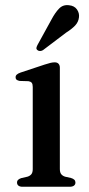

<svg xmlns="http://www.w3.org/2000/svg" viewBox="-20 -713 339 733"><path d="M208.5 -454.5V-68Q208.5 -54.5 213.8 -48Q219 -41.5 228.5 -38.5L251 -33.5Q259.5 -31 263.8 -26.8Q268 -22.5 268 -16Q268 -8.5 262.2 -4.2Q256.5 0 246 0H66Q56 0 50.5 -4.2Q45 -8.5 45 -16Q45 -22.5 49.2 -26.5Q53.5 -30.5 61 -33L85 -38.5Q94.5 -41.5 99.8 -48Q105 -54.5 105 -67.5V-381Q105 -392 101.2 -396.8Q97.5 -401.5 89 -403L55 -404Q47 -405.5 43.2 -408.8Q39.5 -412 39.5 -418Q39.5 -424 44 -428.2Q48.5 -432.5 58.5 -436L150.5 -466.5Q164.5 -471 172.8 -473Q181 -475 189 -475Q198.5 -475 203.5 -469.5Q208.5 -464 208.5 -454.5ZM176 -637.5Q190.5 -665 205.8 -680.5Q221 -696 243.5 -693Q264 -691 273.8 -677Q283.5 -663 281.5 -647Q279.5 -629 266.8 -615.5Q254 -602 232.5 -588.5L144 -521.5Q139 -518.5 133 -518.2Q127 -518 122.5 -522Q118 -526 119.2 -531.2Q120.5 -536.5 123.5 -542Z"/></svg>

Font: Fraunces 18pt
Style: Regular
Weight: 400
Version: Version 1.000;[b76b70a41]